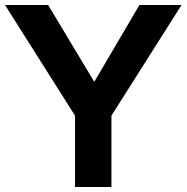

<svg xmlns="http://www.w3.org/2000/svg" viewBox="-25 -750 748 770"><path d="M703.1 -730 421.9 -286.1V0H275.9V-286.1L-4.9 -730H168L353 -421.9L534.2 -730Z"/></svg>

Font: Nacelle Bold
Style: Regular
Weight: 700
Designer: Sora Sagano
Foundry: Sora Sagano
Version: Version 1.000;FEAKit 1.0